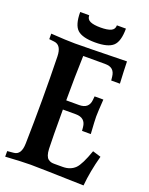

<svg xmlns="http://www.w3.org/2000/svg" viewBox="-165 -988 836 1075"><g transform="rotate(20 252.5 -450.0)"><path d="M293.5 -356.9H216.8Q216.8 -185.5 219.2 -123.5Q220.2 -101.1 225.3 -86.4Q230.5 -71.8 239 -65.4Q247.6 -59.1 255.6 -56.9Q263.7 -54.7 274.4 -54.7H325.2Q371.1 -54.7 399.4 -82.5Q424.8 -107.9 455.6 -195.3L504.9 -180.2Q478.5 -83 470.7 2.9Q202.1 -4.9 153.3 -4.9Q106.9 -4.9 3.4 1.5V-31.7L41.5 -35.2H41Q85 -38.6 86.4 -106.9Q89.4 -231 89.4 -366.2Q89.4 -501.5 86.4 -625.5Q85 -692.9 41 -697.8L10.3 -701.2V-733.9Q105.5 -727.5 153.3 -727.5Q208 -727.5 461.9 -732.9Q463.4 -673.8 467.3 -602.1H415.5L413.1 -624Q410.2 -651.4 395.3 -664.6Q380.4 -677.7 350.6 -677.7H221.2Q216.8 -550.3 216.8 -411.6H293.5Q351.6 -411.6 356.4 -465.3L358.4 -486.8H410.6Q405.3 -407.2 405.3 -384.3Q405.3 -360.8 410.6 -281.2H358.4L356.4 -302.7Q351.6 -356.9 293.5 -356.9ZM339.8 -903.3H393.6Q393.6 -826.7 363.5 -799.1Q333.5 -771.5 257.3 -771.5Q181.2 -771.5 151.1 -799.1Q121.1 -826.7 121.1 -903.3H174.8Q174.8 -879.4 195.6 -869.9Q216.3 -860.4 257.3 -860.4Q298.3 -860.4 319.1 -869.9Q339.8 -879.4 339.8 -903.3Z"/></g></svg>

Font: Flanker
Style: Bold
Weight: 700
Designer: Flanker
Foundry: Flanker
Version: Version 2.021